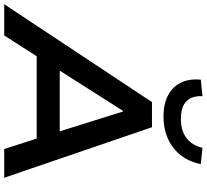

<svg xmlns="http://www.w3.org/2000/svg" viewBox="-85 -931 986 916"><g transform="rotate(90 408.0 -473.0)"><path d="M-30 0 437 -705H557L798 0H661L598 -196L649 -155H177L244 -195L119 0ZM479 -567 268 -235 241 -265H621L586 -235L482 -567ZM505 -760Q446 -760 405 -781.5Q364 -803 344.5 -842.5Q325 -882 330 -938L409 -946Q406 -897 432.5 -870Q459 -843 517 -843Q574 -843 609 -870Q644 -897 655 -946L733 -938Q716 -854 655 -807Q594 -760 505 -760Z"/></g></svg>

Font: Nunito Sans 10pt SemiExpanded
Style: Bold Italic
Weight: 700
Width: 6
Italic angle: -9°
Designer: Vernon Adams
Foundry: Vernon Adams
Version: Version 3.101;gftools[0.9.27]